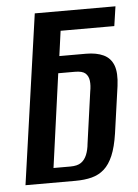

<svg xmlns="http://www.w3.org/2000/svg" viewBox="-47 -628 480 666"><g transform="rotate(-5 193.5 -295.5)"><path d="M15 0 99 -591H380L370 -523H183L171 -436H264Q300 -436 324.5 -424.5Q349 -413 359 -387Q369 -361 363 -315L340 -152Q333 -105 320.5 -75.5Q308 -46 289.5 -29.5Q271 -13 246 -6.5Q221 0 189 0ZM176 -51Q200 -51 213 -60Q226 -69 233 -86Q240 -103 242 -125L267 -304Q271 -325 269 -341.5Q267 -358 256.5 -367.5Q246 -377 220 -377H162L117 -51Z"/></g></svg>

Font: Alumni Sans SemiBold
Style: Italic
Weight: 600
Italic angle: -8°
Version: Version 1.016